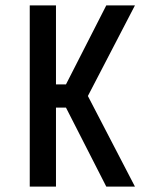

<svg xmlns="http://www.w3.org/2000/svg" viewBox="-20 -690 590 710"><path d="M90 0V-670H187V-378H224L373 -670H479L305 -335L479 0H373L224 -292H187V0Z"/></svg>

Font: Lode Dark
Style: Bold
Weight: 700
Monospace: yes
Designer: Belleve Invis
Foundry: Belleve Invis
Version: Version 29.2.0; ttfautohint (v1.8.3)